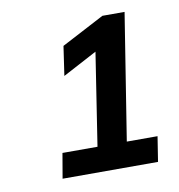

<svg xmlns="http://www.w3.org/2000/svg" viewBox="-57 -758 494 529"><g transform="rotate(-10 190.0 -493.5)"><path d="M77 -282 89 -352H187L227 -611L131 -560L143 -642L263 -705H325L269 -352H355L344 -282Z"/></g></svg>

Font: Mulish SemiBold
Style: Italic
Weight: 600
Italic angle: -9°
Designer: Vernon Adams
Foundry: Vernon Adams
Version: Version 3.603; ttfautohint (v1.8.3)